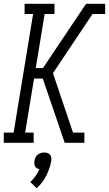

<svg xmlns="http://www.w3.org/2000/svg" viewBox="-31 -755 576 1015"><path d="M-11 0V-54H41L144 -681H99V-735H257V-681H205L158 -395H196L424 -735H525V-681H458L249 -368L355 -54H415V0H311L262 -144L195 -340H149L102 -54H147V0ZM163 240 129 207Q145 193 157 175.5Q169 158 177 139Q170 138 163.5 134Q157 130 154 124Q151 118 150.5 110.5Q150 103 151 96Q152 87 156 78Q160 69 167.5 63Q175 57 184.5 54Q194 51 203 51Q211 51 219.5 54Q228 57 233.5 63Q239 69 240 78Q241 87 240 96Q233 135 214 173Q195 211 163 240Z"/></svg>

Font: Iosevka QP Light
Style: Italic
Weight: 300
Italic angle: -9°
Designer: Belleve Invis
Foundry: Belleve Invis
Version: Version 20.0.0; ttfautohint (v1.8.4)